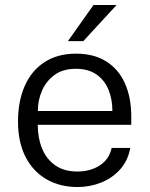

<svg xmlns="http://www.w3.org/2000/svg" viewBox="-20 -743 602 773"><path d="M132 -240.5Q132 -188.5 149 -146Q166 -103.5 201.5 -78Q237 -52.5 291.5 -52.5Q344 -52.5 382 -77.2Q420 -102 429.5 -147.5H504.5Q495 -95.5 463.2 -60.5Q431.5 -25.5 386.8 -7.8Q342 10 292.5 10Q221.5 10 167.2 -21.2Q113 -52.5 82.8 -111.5Q52.5 -170.5 52.5 -253.5Q52.5 -336 80 -397.8Q107.5 -459.5 159.8 -493.2Q212 -527 286 -527Q357.5 -527 407 -496.2Q456.5 -465.5 482.5 -408.5Q508.5 -351.5 508.5 -272.5V-240.5ZM132.5 -296H432.5Q432.5 -344 416.5 -382.5Q400.5 -421 368 -443.5Q335.5 -466 285.5 -466Q232.5 -466 198.8 -440.8Q165 -415.5 148.5 -376.5Q132 -337.5 132.5 -296ZM356.5 -723H449.5L315.5 -577.5H253.5Z"/></svg>

Font: Public Sans Light
Style: Regular
Weight: 300
Designer: The Public Sans Project Authors: Dan O. Williams and USWDS (Libre Franklin designed by Pablo Impallari and Rodrigo Fuenz
Version: Version 1.007